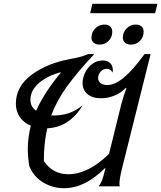

<svg xmlns="http://www.w3.org/2000/svg" viewBox="-20 -986 853 1016"><path d="M625 -92Q612 -38 612 -14Q612 -6 614 0H502Q513 -14 520 -32Q527 -50 537 -92L538 -96H535Q429 10 319 10Q259 10 208.5 -20.5Q158 -51 135 -107Q127 -158 127 -198Q127 -257 143 -321Q106 -336 85 -366.5Q64 -397 64 -437Q64 -529 147.5 -590.5Q231 -652 353 -674Q381 -679 400.5 -684Q420 -689 447 -700H479Q388 -603 334 -528Q280 -453 251 -375H267Q353 -375 417 -429Q385 -373 337.5 -341.5Q290 -310 230 -307Q212 -229 212 -134Q259 -64 341 -64Q447 -64 557 -172L622 -435Q637 -490 649 -519L646 -521Q621 -495 586.5 -480.5Q552 -466 515 -466Q469 -466 443 -488Q417 -510 417 -546Q417 -576 431.5 -604Q446 -632 470 -649Q494 -666 523 -666Q549 -666 563 -652Q577 -638 577 -616Q577 -607 576 -602Q565 -622 545 -622Q525 -622 512 -606.5Q499 -591 499 -573Q499 -556 512.5 -546Q526 -536 547 -536Q588 -536 636 -576Q684 -616 745 -700H777ZM171 -400Q215 -498 304 -604Q234 -587 187.5 -548Q141 -509 141 -457Q141 -422 171 -400ZM464 -787Q464 -815 484 -835.5Q504 -856 533 -856Q552 -856 563 -846Q574 -836 574 -818Q574 -789 554.5 -769.5Q535 -750 507 -750Q487 -750 475.5 -760Q464 -770 464 -787ZM630 -787Q630 -815 650 -835.5Q670 -856 699 -856Q718 -856 729 -846Q740 -836 740 -818Q740 -789 720.5 -769.5Q701 -750 673 -750Q653 -750 641.5 -760Q630 -770 630 -787ZM469 -966H813L801 -916H457Z"/></svg>

Font: Srisakdi
Style: Bold
Weight: 700
Designer: Cadson Demak Co.,Ltd.
Foundry: Cadson Demak Co.,Ltd.
Version: Version 1.000